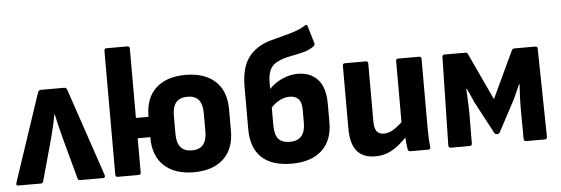

<svg xmlns="http://www.w3.org/2000/svg" viewBox="-48 -859 2967 1016"><g transform="rotate(-5 1435.5 -351.5)"><path d="M13 0Q-1 0 4 -15L160 -482Q164 -494 177 -494H300Q312 -494 315 -482L473 -15Q475 -8 472.5 -4Q470 0 463 0H342Q331 0 328 -11L267 -236Q259 -267 252 -296Q245 -325 238 -357H235Q230 -325 223 -296.5Q216 -268 208 -236L146 -11Q143 0 133 0Z M529 -419V-670Q529 -683 541 -683H652Q664 -683 664 -670V-419ZM945 11Q844 11 787.5 -41.5Q731 -94 731 -190V-304Q731 -402 787.5 -454Q844 -506 945 -506Q1046 -506 1102.5 -454Q1159 -402 1159 -304V-190Q1159 -94 1102.5 -41.5Q1046 11 945 11ZM541 0Q529 0 529 -13V-482Q529 -494 541 -494H652Q664 -494 664 -482V-302H790V-194H664V-13Q664 0 652 0ZM945 -105Q985 -105 1004.5 -128.5Q1024 -152 1024 -200V-294Q1024 -344 1004.5 -367Q985 -390 945 -390Q905 -390 885 -367Q865 -344 865 -294V-200Q865 -152 885 -128.5Q905 -105 945 -105Z M1465 11Q1359 11 1305 -40.5Q1251 -92 1251 -190V-410Q1251 -496 1275.5 -545Q1300 -594 1351 -624Q1377 -639 1409 -648Q1441 -657 1475 -665.5Q1509 -674 1540.5 -684.5Q1572 -695 1597 -711Q1602 -715 1606.5 -713.5Q1611 -712 1612 -705L1639 -614Q1641 -603 1634 -598Q1608 -579 1573.5 -570.5Q1539 -562 1504.5 -555.5Q1470 -549 1442 -536Q1409 -521 1397 -493.5Q1385 -466 1385 -427V-201Q1385 -149 1404.5 -127Q1424 -105 1465 -105Q1507 -105 1527 -129Q1547 -153 1547 -198V-269Q1547 -308 1530.5 -325.5Q1514 -343 1483 -343Q1453 -343 1423.5 -325.5Q1394 -308 1374 -280L1375 -382Q1393 -403 1417.5 -420.5Q1442 -438 1473 -449Q1504 -460 1536 -460Q1604 -460 1643 -417.5Q1682 -375 1682 -288V-190Q1682 -93 1625 -41Q1568 11 1465 11Z M1909 11Q1844 11 1811.5 -28Q1779 -67 1779 -148V-482Q1779 -494 1791 -494H1902Q1914 -494 1914 -482V-175Q1914 -139 1926 -122Q1938 -105 1964 -105Q1993 -105 2021 -124Q2049 -143 2079 -174L2089 -89Q2065 -62 2037.5 -39Q2010 -16 1978.5 -2.5Q1947 11 1909 11ZM2096 0Q2085 0 2082 -10Q2079 -28 2077 -49.5Q2075 -71 2074 -91L2062 -141V-482Q2062 -494 2074 -494H2184Q2197 -494 2197 -482V-127Q2197 -96 2198 -68Q2199 -40 2202 -14Q2204 0 2190 0Z M2311 0Q2298 0 2298 -13L2308 -482Q2308 -494 2320 -494H2430Q2440 -494 2444 -485L2560 -236L2677 -485Q2682 -494 2690 -494H2802Q2814 -494 2814 -482L2822 -13Q2822 0 2810 0H2711Q2698 0 2698 -13L2697 -176Q2697 -194 2697.5 -216Q2698 -238 2699.5 -260.5Q2701 -283 2702 -303H2699Q2688 -278 2676 -250.5Q2664 -223 2652 -202L2575 -58Q2571 -50 2560 -50Q2557 -50 2553 -51.5Q2549 -53 2546 -58L2469 -203Q2457 -224 2445.5 -251Q2434 -278 2422 -303H2419Q2420 -284 2421 -261.5Q2422 -239 2423 -217Q2424 -195 2424 -176L2423 -13Q2423 0 2411 0Z"/></g></svg>

Font: Sofia Sans Semi Condensed ExtraBold
Style: Regular
Weight: 800
Designer: Botio Nikoltchev, Ani Petrova
Foundry: lettersoup
Version: Version 4.100